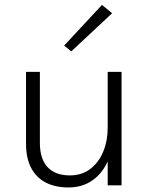

<svg xmlns="http://www.w3.org/2000/svg" viewBox="-20 -776 635 804"><path d="M431 -475H489V0H431ZM89 -475H147V-177Q147 -111 179.2 -76.2Q211.5 -41.5 272.5 -41.5Q322.5 -41.5 358 -68.5Q393.5 -95.5 412.2 -141Q431 -186.5 431 -241.5H458.5Q458.5 -165.5 435 -109Q411.5 -52.5 368.5 -21.8Q325.5 9 266.5 9Q211.5 9 171.8 -11.5Q132 -32 110.5 -72.8Q89 -113.5 89 -174ZM278.5 -561 248.5 -585 407 -755.5 449.5 -720.5Z"/></svg>

Font: Karla Light
Style: Regular
Weight: 300
Designer: Jonathan Pinhorn
Version: Version 2.004;gftools[0.9.33]